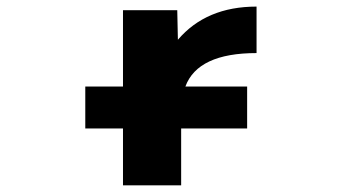

<svg xmlns="http://www.w3.org/2000/svg" viewBox="-20 -555 1040 577"><path d="M349.6 -524.4H512.7L514.6 -435.5Q599.6 -535.2 751 -535.2V-395.5Q574.2 -395.5 537.1 -294.9H722.7V-168.9H524.4V2H349.6V-168.9H236.3V-294.9H349.6Z"/></svg>

Font: GenEi Gothic M Heavy
Style: Regular
Weight: 800
Designer: o_tamon (Modified); [Source Han Sans]
Ryoko NISHIZUKA  (kana & ideographs); Paul D. Hunt (Latin, Greek & Cyrillic); Wenl
Version: Version 1.1a;Original Version 1.004